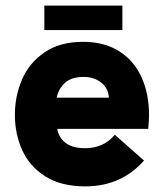

<svg xmlns="http://www.w3.org/2000/svg" viewBox="-20 -653 584 684"><path d="M33 -244Q33 -310 58.2 -369.2Q83.5 -428.5 138.2 -466.2Q193 -504 276 -504Q351 -504 404 -470.8Q457 -437.5 484 -378.2Q511 -319 511 -242Q511 -225.5 508 -194H184Q189 -162.5 213.8 -143.8Q238.5 -125 285 -125Q314.5 -125 341.8 -136.8Q369 -148.5 389 -173L493 -81Q453.5 -36 401 -12.5Q348.5 11 284 11Q197.5 11 141.2 -24.8Q85 -60.5 59 -118.5Q33 -176.5 33 -244ZM368 -305Q366 -339 340.2 -359Q314.5 -379 279 -379Q233.5 -379 210.5 -357Q187.5 -335 182 -305ZM138 -633H416V-546H138Z"/></svg>

Font: HK Grotesk Black
Style: Regular
Weight: 900
Designer: Alfredo Marco Pradil
Foundry: Hanken Design Co.
Version: Version 3.001